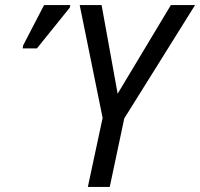

<svg xmlns="http://www.w3.org/2000/svg" viewBox="-20 -734 786 754"><path d="M325 0H411L468 -269L746 -714H651L442 -366L379 -714H293L383 -271ZM69 -544H125L254 -704L256 -714H153L71 -556Z"/></svg>

Font: Noto Sans SemiCondensed
Style: Italic
Weight: 400
Width: 4
Italic angle: -12°
Designer: Monotype Design Team
Foundry: Monotype Imaging Inc.
Version: Version 2.013